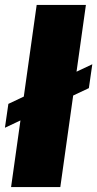

<svg xmlns="http://www.w3.org/2000/svg" viewBox="-21 -760 395 780"><path d="M328 -740 224 0H24L128 -740ZM354 -499 340 -402 -1 -241 13 -338Z"/></svg>

Font: Pathway Extreme 28pt ExtraBold
Style: Italic
Weight: 800
Italic angle: -8°
Designer: Eduardo Rodriguez Tunni
Foundry: Eduardo Rodriguez Tunni
Version: Version 1.001;gftools[0.9.26]